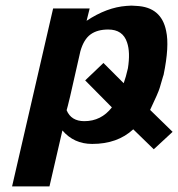

<svg xmlns="http://www.w3.org/2000/svg" viewBox="-20 -502 634 683"><path d="M23 161 169 -472H299L288 -428Q360 -476 430 -481Q447 -483 465 -481Q554 -477 571 -392Q583 -338 562 -236Q562 -235 561 -233Q560 -231 560 -230L548 -189Q543 -172 514 -111L594 -33L527 29L454 -42Q398 10 308 10Q243 10 202 -38L156 161ZM217 -110Q233 -71 280 -71Q340 -71 378 -120L283 -216L348 -278L420 -206Q428 -228 435 -259Q444 -316 432 -351Q417 -397 365 -397Q326 -397 302 -379.5Q278 -362 266 -320L229 -157L225 -141Q224 -137 221.5 -126.5Q219 -116 217 -110Z"/></svg>

Font: Coval
Style: ExtraBold Italic
Weight: 800
Foundry: Context Ltd
Version: Version 001.000